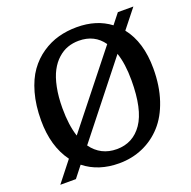

<svg xmlns="http://www.w3.org/2000/svg" viewBox="-129 -842 976 982"><g transform="rotate(-20 359.5 -350.5)"><path d="M698.2 -714.8 617.2 -612.8Q686 -526.4 686 -381.8Q686 -287.6 660.6 -211.9Q635.3 -136.2 590.8 -87.2Q546.4 -38.1 486.6 -12Q426.8 14.2 356.9 14.2Q244.6 14.2 168 -46.9L120.1 14.2H35.2L122.1 -96.2Q55.2 -187 55.2 -328.1Q55.2 -410.2 73.7 -476.3Q92.3 -542.5 123.8 -586.4Q155.3 -630.4 198.5 -659.7Q241.7 -689 289.1 -701.9Q336.4 -714.8 389.2 -714.8Q496.6 -714.8 569.8 -659.2L613.8 -714.8ZM179.2 -349.1Q179.2 -257.3 200.2 -193.8L506.8 -580.1Q460.9 -646 375 -646Q342.8 -646 314.5 -636Q286.1 -626 261 -603.5Q235.8 -581.1 217.8 -547.1Q199.7 -513.2 189.5 -462.6Q179.2 -412.1 179.2 -349.1ZM560.1 -363.8Q560.1 -454.1 539.1 -515.1L232.9 -127.9Q283.2 -58.1 370.1 -58.1Q458.5 -58.1 509.3 -131.8Q560.1 -205.6 560.1 -363.8Z"/></g></svg>

Font: Literata Book SemiBold
Style: Italic
Weight: 600
Italic angle: -3°
Designer: Latin by Veronika Burian and Jose Scaglione. Greek by Irene Vlachou. Cyrillic by Vera Evstafieva
Foundry: TypeTogether
Version: Version 1.003;PS 001.003;hotconv 1.0.88;makeotf.lib2.5.64775